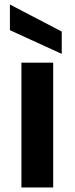

<svg xmlns="http://www.w3.org/2000/svg" viewBox="-20 -832 331 852"><path d="M254 -593V-692L24 -812V-698ZM216 0V-554H75V0Z"/></svg>

Font: Matrixport Bold
Style: Regular
Weight: 600
Designer: Ninad Kale (Devanagari), Jonny Pinhorn (Latin)
Foundry: Indian Type Foundry
Version: Version 2.000;PS 1.0;hotconv 1.0.79;makeotf.lib2.5.61930; tt